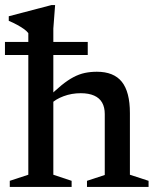

<svg xmlns="http://www.w3.org/2000/svg" viewBox="-22 -736 616 756"><path d="M320.5 -24 390.5 -47V-287Q390.5 -313.5 380.2 -331.8Q370 -350 348.8 -359.5Q327.5 -369 296 -369Q260 -369 228.5 -357.2Q197 -345.5 180.5 -328.5L162.5 -347.5Q194.5 -379.5 219.8 -400Q245 -420.5 267.2 -432.2Q289.5 -444 312 -448.8Q334.5 -453.5 359.5 -453.5Q426 -453.5 457.8 -413.8Q489.5 -374 489.5 -291V-48L563 -24V0H320.5ZM260 0H16.5V-24L89.5 -48V-605.5Q83 -614 71.8 -622Q60.5 -630 45.5 -638.2Q30.5 -646.5 12.5 -654V-672L180.5 -716H195L188 -623.5V-48L260 -24ZM-2.5 -519.5V-571H323.5V-519.5Z"/></svg>

Font: Newsreader 16pt 16pt Medium
Style: Regular
Weight: 500
Version: Version 1.003